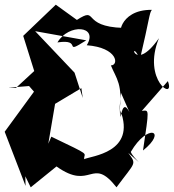

<svg xmlns="http://www.w3.org/2000/svg" viewBox="-32 -752 741 819"><path d="M76 0 99 47 209 -42C359 65 358 -89 465 47C546 -63 552 -49 515 -100C605 -22 533 -80 526 -104C598 -228 684 -195 578 -110C605 -293 605 -282 573 -279L684 -406C718 -318 572 -409 646 -589C534 -429 518 -602 565 -500C605 -668 605 -699 616 -710C467 -712 473 -576 494 -633C311 -638 390 -727 296 -667L206 -732L67 -599L114 -449L36 -377L4 -378L92 -385L113 -361L-12 -190L77 41ZM484 -356 520 -274C481 -349 484 -193 481 -282C551 -100 355 -87 327 -73C325 -104 364 -84 187 -169L174 -139L203 -309L315 -376L321 -334L286 -442L118 -619L336 -580C231 -513 325 -588 213 -571C261 -653 390 -643 338 -559C471 -549 476 -473 441 -473C463 -418 495 -392 476 -267Z"/></svg>

Font: Asimov Silicon
Style: Regular
Weight: 400
Designer: Google
Version: Version 2.000980; 2014